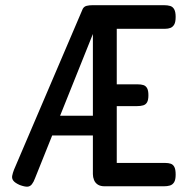

<svg xmlns="http://www.w3.org/2000/svg" viewBox="-20 -708 731 740"><path d="M384 10Q367 10 357 3.5Q347 -3 342.5 -14Q338 -25 338 -37V-577L115 -21Q110 -7 103 2Q96 11 85.5 11.5Q75 12 56 5Q38 -3 31.5 -11.5Q25 -20 27 -30.5Q29 -41 34 -54L299 -674Q304 -683 314 -685.5Q324 -688 337 -688H612Q626 -688 636 -685Q646 -682 651.5 -672Q657 -662 657 -643Q657 -623 651.5 -613.5Q646 -604 637 -600.5Q628 -597 616 -597H430V-383H510Q524 -383 533 -380Q542 -377 547 -368Q552 -359 552 -341Q552 -323 547 -314Q542 -305 532 -302Q522 -299 508 -299H430V-80H617Q629 -80 638 -77Q647 -74 652 -64.5Q657 -55 657 -35Q657 -15 651 -5.5Q645 4 635 7Q625 10 611 10ZM131 -186 178 -262H359V-186Z"/></svg>

Font: Fredoka Condensed
Style: Regular
Weight: 400
Width: 3
Designer: Ben Nathan
Foundry: Milena B. Brandão, Ben Nathan
Version: Version 2.001